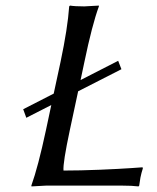

<svg xmlns="http://www.w3.org/2000/svg" viewBox="-20 -668 566 691"><path d="M405.3 -449.2 417 -418.9 261.2 -339.4 231.4 -200.2Q206.1 -81.5 208.5 -54.2Q268.1 -54.2 339.1 -57.1Q410.2 -60.1 451.7 -63L493.2 -65.9L494.1 -62Q488.8 -45.9 485.4 -28.8Q485.4 -27.8 481 0L478.5 2.9Q455.1 0 418.9 0H146L93.3 2.9L92.8 0Q117.2 -67.9 145.5 -200.2L164.6 -290L74.7 -244.1L63.5 -274.9L173.3 -331.1L197.8 -444.8Q223.6 -566.9 229 -645L231.9 -647.9Q249.5 -645 283.2 -645L335.9 -647.9V-645Q311.5 -578.6 283.7 -444.8L270 -379.9Z"/></svg>

Font: Linux Biolinum O
Style: Italic
Weight: 400
Italic angle: -12°
Designer: Philipp H. Poll
Foundry: Philipp H. Poll
Version: Version 1.1.3